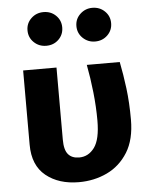

<svg xmlns="http://www.w3.org/2000/svg" viewBox="-57 -864 729 929"><g transform="rotate(-5 307.5 -399.5)"><path d="M535.9 -544.6Q548.2 -483.6 556.9 -414.4Q565.6 -345.1 565.6 -262.6Q565.6 -165.6 527.2 -103.8Q488.7 -42.1 425.9 -12.3Q363.1 17.4 289.2 17.4Q191.3 17.4 129 -33.1Q66.7 -83.6 66.7 -184.1V-544.6H228.7V-194.4Q228.7 -144.1 247.2 -122.8Q265.6 -101.5 300.5 -101.5Q345.6 -101.5 374.6 -141Q403.6 -180.5 403.6 -271.8Q403.6 -339 395.9 -409.7Q388.2 -480.5 375.9 -544.6ZM189.2 -653.8Q153.8 -653.8 129.2 -677.4Q104.6 -701 104.6 -735.9Q104.6 -770.3 129.2 -793.8Q153.8 -817.4 189.2 -817.4Q225.1 -817.4 249.2 -793.8Q273.3 -770.3 273.3 -735.9Q273.3 -701 249.2 -677.4Q225.1 -653.8 189.2 -653.8ZM426.2 -653.8Q391.8 -653.8 366.9 -677.4Q342.1 -701 342.1 -735.9Q342.1 -770.3 366.9 -793.8Q391.8 -817.4 426.2 -817.4Q462.1 -817.4 486.4 -793.8Q510.8 -770.3 510.8 -735.9Q510.8 -701 486.4 -677.4Q462.1 -653.8 426.2 -653.8Z"/></g></svg>

Font: FiraCode Nerd Font
Style: Bold
Weight: 700
Designer: Carrois Corporate, Edenspiekermann AG, Nikita Prokopov
Foundry: Carrois Corporate, Edenspiekermann AG, Nikita Prokopov
Version: Version 6.002;Nerd Fonts 2.1.0